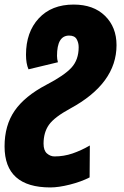

<svg xmlns="http://www.w3.org/2000/svg" viewBox="-62 -582 544 842"><path d="M159 240Q195 240 244.5 227.5Q294 215 331 196L332 56Q294 78 256 91Q218 104 177 104Q159 104 144 91Q129 78 129 48Q129 -1 152.5 -34.5Q176 -68 246 -106Q449 -216 449 -384Q449 -463 398.5 -512.5Q348 -562 261 -562Q164 -562 108 -501.5Q52 -441 52 -342Q52 -303 63 -278L192 -309Q190 -316 189 -323Q188 -330 188 -337Q188 -426 241 -426Q265 -426 274 -410.5Q283 -395 283 -375Q283 -320 251.5 -285.5Q220 -251 141 -210Q46 -160 2 -96Q-42 -32 -42 60Q-42 240 159 240Z"/></svg>

Font: Noto Sans Display Condensed Black
Style: Italic
Weight: 900
Width: 3
Italic angle: -192°
Designer: Monotype Design Team
Foundry: Monotype Imaging Inc.
Version: Version 1.900